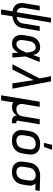

<svg xmlns="http://www.w3.org/2000/svg" viewBox="1300 -2096 1011 3652"><g transform="rotate(90 1806.0 -270.5)"><path d="M160 215 196 -3Q170 -6 145.5 -15Q121 -24 100.5 -39Q80 -54 66 -75Q52 -96 45 -121Q38 -146 38 -173Q38 -200 42 -227L91 -520H180L129 -215Q125 -191 127.5 -168.5Q130 -146 141.5 -127.5Q153 -109 172 -97.5Q191 -86 213 -81L321 -735H409L301 -81Q324 -84 345.5 -93.5Q367 -103 384.5 -118.5Q402 -134 412.5 -155Q423 -176 426 -198L480 -520H569L513 -185Q509 -161 499.5 -137Q490 -113 473.5 -92Q457 -71 435.5 -55Q414 -39 390.5 -28Q367 -17 342.5 -11Q318 -5 292 -2L256 215Z M820 8Q790 8 762 1.5Q734 -5 711 -21Q688 -37 673 -61Q658 -85 651 -113Q644 -141 645 -171Q646 -201 651 -231L668 -331Q672 -357 680 -382Q688 -407 702.5 -430.5Q717 -454 737 -473.5Q757 -493 781.5 -505.5Q806 -518 832 -523Q858 -528 884 -528Q912 -528 937.5 -518Q963 -508 981 -489.5Q999 -471 1010 -447Q1021 -423 1028 -397Q1040 -428 1050.5 -458.5Q1061 -489 1072 -520H1159Q1133 -453 1107.5 -385.5Q1082 -318 1054 -252Q1061 -189 1065 -126Q1069 -63 1075 0H988Q987 -28 986.5 -56Q986 -84 985 -111Q971 -89 954.5 -67.5Q938 -46 917.5 -28.5Q897 -11 871 -1.5Q845 8 820 8ZM820 -76Q841 -76 861 -86.5Q881 -97 896.5 -113Q912 -129 923.5 -148Q935 -167 945 -186Q955 -205 963.5 -225Q972 -245 981 -265Q979 -284 977 -303Q975 -322 971 -340Q967 -358 961.5 -376Q956 -394 946 -409.5Q936 -425 920 -434.5Q904 -444 884 -444Q861 -444 838 -434Q815 -424 799 -405Q783 -386 774.5 -363Q766 -340 762 -317L746 -217Q743 -201 742 -185Q741 -169 743 -153.5Q745 -138 750 -123.5Q755 -109 765 -98Q775 -87 789.5 -81.5Q804 -76 820 -76Z M1203 0 1472 -516 1457 -596Q1451 -631 1444 -666Q1437 -701 1427 -735H1528L1667 0H1566L1505 -407L1304 0Z M1793 215 1915 -520H2012L1962 -217Q1959 -200 1958 -182.5Q1957 -165 1960.5 -149Q1964 -133 1972 -118.5Q1980 -104 1992.5 -94Q2005 -84 2021.5 -80Q2038 -76 2055 -76Q2079 -76 2103 -82.5Q2127 -89 2147 -105.5Q2167 -122 2178.5 -145Q2190 -168 2193 -192L2248 -520H2345L2276 -106Q2275 -100 2276 -94Q2277 -88 2280.5 -83.5Q2284 -79 2289.5 -77.5Q2295 -76 2301 -76H2324V8H2287Q2265 8 2244.5 3.5Q2224 -1 2208 -13.5Q2192 -26 2183.5 -45.5Q2175 -65 2177 -87Q2164 -65 2147 -46.5Q2130 -28 2108.5 -15.5Q2087 -3 2063 2.5Q2039 8 2016 8Q1991 8 1967 2.5Q1943 -3 1923 -16Q1921 15 1917 46Q1913 77 1908 108L1890 215Z M2655 8Q2623 8 2592 2.5Q2561 -3 2535.5 -17.5Q2510 -32 2491.5 -55.5Q2473 -79 2463.5 -107.5Q2454 -136 2454 -167.5Q2454 -199 2459 -231L2476 -331Q2480 -358 2490 -385Q2500 -412 2517 -436Q2534 -460 2558 -478.5Q2582 -497 2609 -508.5Q2636 -520 2663.5 -524Q2691 -528 2718 -528Q2750 -528 2781 -522.5Q2812 -517 2838 -502.5Q2864 -488 2882.5 -464.5Q2901 -441 2910 -412.5Q2919 -384 2919.5 -352.5Q2920 -321 2915 -289L2898 -189Q2894 -162 2884 -135Q2874 -108 2857 -84Q2840 -60 2816 -41.5Q2792 -23 2765 -11.5Q2738 0 2710 4Q2682 8 2655 8ZM2655 -76Q2672 -76 2689.5 -79Q2707 -82 2723.5 -89.5Q2740 -97 2754.5 -109Q2769 -121 2779 -136.5Q2789 -152 2795 -169Q2801 -186 2803 -203L2820 -303Q2823 -321 2823.5 -338.5Q2824 -356 2820 -372.5Q2816 -389 2807 -403.5Q2798 -418 2784.5 -427Q2771 -436 2753.5 -440Q2736 -444 2718 -444Q2701 -444 2683.5 -441Q2666 -438 2650 -430.5Q2634 -423 2619.5 -411Q2605 -399 2595 -383.5Q2585 -368 2579 -351Q2573 -334 2570 -317L2554 -217Q2551 -199 2550.5 -181.5Q2550 -164 2553.5 -147.5Q2557 -131 2566.5 -116.5Q2576 -102 2589.5 -93Q2603 -84 2620 -80Q2637 -76 2655 -76ZM2697 -600 2736 -756H2831L2774 -600Z M3251 8Q3219 8 3189 2Q3159 -4 3133.5 -18.5Q3108 -33 3090 -56.5Q3072 -80 3062.5 -108.5Q3053 -137 3053.5 -168Q3054 -199 3059 -231L3076 -331Q3080 -358 3090 -384.5Q3100 -411 3116.5 -434Q3133 -457 3156.5 -475Q3180 -493 3206 -504.5Q3232 -516 3259.5 -522Q3287 -528 3313 -528H3331L3612 -520L3598 -436L3472 -440Q3485 -426 3493.5 -408.5Q3502 -391 3507 -371.5Q3512 -352 3511 -331Q3510 -310 3507 -289L3490 -189Q3486 -162 3476.5 -135Q3467 -108 3450 -84.5Q3433 -61 3410 -42.5Q3387 -24 3360.5 -12.5Q3334 -1 3306 3.5Q3278 8 3251 8ZM3251 -76Q3268 -76 3285 -79Q3302 -82 3318.5 -90Q3335 -98 3348.5 -110Q3362 -122 3372 -137.5Q3382 -153 3387.5 -169.5Q3393 -186 3395 -203L3412 -303Q3416 -328 3415 -352.5Q3414 -377 3403.5 -398Q3393 -419 3372.5 -430.5Q3352 -442 3327 -444H3308Q3292 -444 3275.5 -440Q3259 -436 3243.5 -428Q3228 -420 3215 -407.5Q3202 -395 3192.5 -380.5Q3183 -366 3178 -350Q3173 -334 3170 -317L3154 -217Q3151 -200 3150 -182.5Q3149 -165 3153 -148.5Q3157 -132 3165.5 -117.5Q3174 -103 3187.5 -93.5Q3201 -84 3217.5 -80Q3234 -76 3251 -76Z"/></g></svg>

Font: Iosevka Medium Extended
Style: Italic
Weight: 500
Width: 7
Italic angle: -9°
Monospace: yes
Designer: Belleve Invis
Foundry: Belleve Invis
Version: Version 32.5.0; ttfautohint (v1.8.4)